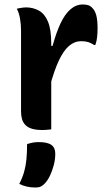

<svg xmlns="http://www.w3.org/2000/svg" viewBox="-20 -577 490 858"><path d="M203 -372H215Q231 -431 250.5 -472.5Q270 -514 295 -535.5Q320 -557 350 -557Q363 -557 373.5 -554Q384 -551 392 -542Q404 -531 410 -509.5Q416 -488 416 -450Q416 -440 415.5 -430.5Q415 -421 414 -411.5Q413 -402 411 -393Q409 -384 406 -376H400Q387 -385 374 -389Q361 -393 343 -393Q313 -393 288.5 -372Q264 -351 243 -306.5Q222 -262 203 -191ZM209 1Q201 2 195 2.5Q189 3 183 3.5Q177 4 170 4Q142 4 123.5 -1.5Q105 -7 94 -18Q83 -29 78.5 -44.5Q74 -60 74 -79Q74 -119 74 -157Q74 -195 74 -231.5Q74 -268 74 -302.5Q74 -337 74 -372Q74 -407 74 -441Q74 -468 69.5 -494Q65 -520 55 -538Q62 -540 69 -541Q76 -542 82.5 -543Q89 -544 96 -544Q128 -544 154 -529.5Q180 -515 194.5 -480Q209 -445 209 -382Q209 -343 209 -302.5Q209 -262 209 -222.5Q209 -183 209 -144.5Q209 -106 209 -69.5Q209 -33 209 1ZM101 67Q116 62 128 60Q140 58 153 58Q192 58 209.5 70.5Q227 83 227 110Q227 135 220.5 160Q214 185 204 206.5Q194 228 181 242Q172 252 162.5 256.5Q153 261 139 261Q118 261 100.5 257Q83 253 66 245Q80 218 87.5 192Q95 166 98 136Q101 106 101 67Z"/></svg>

Font: Recursive Casual
Style: Bold
Weight: 700
Version: Version 1.085